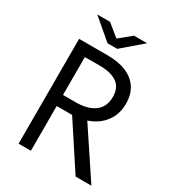

<svg xmlns="http://www.w3.org/2000/svg" viewBox="-206 -993 1010 1111"><g transform="rotate(30 299.0 -437.5)"><path d="M248 -760.3 113.3 -875H198.7L278.8 -809.6L358.9 -875H446.3L312.5 -760.3ZM473.6 0 277.8 -298.8H266.1H174.8V0H92.8V-700.2H285.2Q356.4 -700.2 408.2 -678.5Q460 -656.7 487.8 -614.3Q515.6 -571.8 515.6 -510.7Q515.6 -439 476.8 -388.2Q438 -337.4 370.1 -314.5L579.1 0ZM430.2 -506.8Q430.2 -568.4 389.4 -597.2Q348.6 -626 271 -626L174.3 -625.5V-372.6H260.3Q339.8 -372.6 385 -406.5Q430.2 -440.4 430.2 -506.8Z"/></g></svg>

Font: Selawik
Style: Regular
Weight: 400
Designer: Aaron Bell
Foundry: Microsoft Corporation
Version: Version 1.01